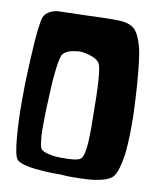

<svg xmlns="http://www.w3.org/2000/svg" viewBox="-80 -759 689 828"><g transform="rotate(10 264.5 -345.0)"><path d="M315.4 -80.1Q323.7 -86.4 328.6 -106.9Q333.5 -127.4 335 -154.5Q336.4 -181.6 336.7 -214.1Q336.9 -246.6 335.9 -276.9Q335.9 -284.7 335.4 -304.7Q335 -324.7 335 -335.2Q335 -345.7 334.5 -364.7Q334 -383.8 333.3 -395Q332.5 -406.2 331.8 -422.4Q331.1 -438.5 329.6 -448.7Q328.1 -459 326.7 -470Q325.2 -481 323 -488.3Q320.8 -495.6 317.9 -500Q310.5 -511.7 290.8 -520.3Q271 -528.8 254.9 -531.2L239.3 -533.7Q238.3 -533.2 232.9 -533.7Q227.5 -534.2 217.3 -532.7Q207 -531.2 196.8 -529.3Q186.5 -527.3 175.8 -522Q165 -516.6 159.2 -509.3Q149.4 -497.6 142.8 -443.1Q136.2 -388.7 134.8 -340.3L132.8 -292Q132.3 -284.7 131.8 -272.2Q131.3 -259.8 130.6 -227.1Q129.9 -194.3 130.4 -168.2Q130.9 -142.1 134.3 -118.2Q137.7 -94.2 143.6 -88.9Q153.3 -80.1 175 -75Q196.8 -69.8 213.9 -69.3L230.5 -68.8Q299.3 -67.4 315.4 -80.1ZM505.4 -319.3Q505.9 -309.1 506.3 -291.7Q506.8 -274.4 506.1 -228.5Q505.4 -182.6 501.7 -145.3Q498 -107.9 488 -72Q478 -36.1 462.9 -24.4Q447.8 -12.7 418.7 -5.6Q389.6 1.5 359.4 3.2Q329.1 4.9 301 5.1Q272.9 5.4 254.9 3.9L237.3 2.9Q235.4 2.4 220.7 2.9Q206.1 3.4 180.4 2Q154.8 0.5 129.6 -2Q104.5 -4.4 81.5 -10.7Q58.6 -17.1 49.3 -26.4Q34.7 -41 28.1 -122.1Q21.5 -203.1 22 -276.9L22.5 -350.6Q22.9 -361.3 23.4 -379.4Q23.9 -397.5 26.1 -444.8Q28.3 -492.2 30.8 -530.5Q33.2 -568.8 37.8 -605.2Q42.5 -641.6 47.4 -652.3Q55.2 -669.4 73.7 -678.5Q92.3 -687.5 106.9 -688.5L121.6 -689L241.7 -692.4Q251.5 -692.9 265.6 -693.4Q279.8 -693.8 318.6 -694.8Q357.4 -695.8 373.5 -694.8Q421.4 -692.9 442.6 -672.6Q463.9 -652.3 478.5 -598.6Q486.8 -567.4 493.7 -497.6Q500.5 -427.7 502.9 -373.5Z"/></g></svg>

Font: Some Time Later
Style: Regular
Weight: 400
Version: Version 003.300